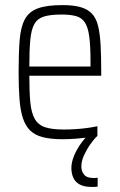

<svg xmlns="http://www.w3.org/2000/svg" viewBox="-20 -538 470 753"><path d="M225 8Q179 8 148 0Q117 -8 98.5 -26Q80 -44 70 -74Q60 -104 56.5 -148.5Q53 -193 53 -254Q53 -329 57 -380Q61 -431 77 -461.5Q93 -492 128 -505Q163 -518 225 -518Q268 -518 296 -510Q324 -502 340.5 -484.5Q357 -467 364.5 -437Q372 -407 374.5 -362Q377 -317 377 -256V-241H95Q95 -177 99 -136Q103 -95 116.5 -71.5Q130 -48 157 -39Q184 -30 231 -30Q252 -30 275.5 -31.5Q299 -33 321.5 -36Q344 -39 362 -43V-5Q347 -2 324 1Q301 4 275.5 6Q250 8 225 8ZM335 -257V-295Q335 -358 330 -395Q325 -432 312.5 -450.5Q300 -469 277.5 -475Q255 -481 222 -481Q179 -481 153.5 -473.5Q128 -466 115.5 -445Q103 -424 99 -383.5Q95 -343 95 -277H354ZM338 195Q310 195 292.5 185.5Q275 176 267.5 159Q260 142 260 122Q260 89 280.5 51.5Q301 14 332 -15L362 -5Q349 7 334.5 27.5Q320 48 309.5 71Q299 94 299 115Q299 133 309.5 146.5Q320 160 346 160Q349 160 352.5 160Q356 160 363 159V194Q355 195 350 195Q345 195 338 195Z"/></svg>

Font: Saira Condensed ExtraLight
Style: Regular
Weight: 250
Width: 3
Designer: Hector Gatti with collaboration of the Omnibus-Type team
Foundry: Omnibus-Type
Version: Version 1.101